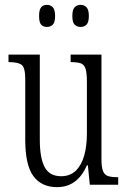

<svg xmlns="http://www.w3.org/2000/svg" viewBox="-20 -761 526 791"><path d="M215 10Q151 10 117.5 -35.5Q84 -81 84 -185V-435Q84 -482 69.5 -493.5Q55 -505 19 -505H15V-536H144V-186Q144 -110 164 -72.5Q184 -35 232 -35Q269 -35 292.5 -58Q316 -81 327 -120.5Q338 -160 338 -210V-424Q338 -460 332.5 -477.5Q327 -495 313 -500Q299 -505 274 -505H271V-536H398V-105Q398 -72 404.5 -56Q411 -40 425.5 -35.5Q440 -31 464 -31H467V0H350L342 -80H338Q299 10 215 10ZM312 -650Q297 -650 287.5 -659.5Q278 -669 278 -695Q278 -721 287.5 -731Q297 -741 312 -741Q327 -741 336.5 -731Q346 -721 346 -695Q346 -669 336.5 -659.5Q327 -650 312 -650ZM173 -650Q158 -650 149.5 -659.5Q141 -669 141 -695Q141 -721 149.5 -731Q158 -741 173 -741Q188 -741 197.5 -731Q207 -721 207 -695Q207 -669 197.5 -659.5Q188 -650 173 -650Z"/></svg>

Font: Noto Serif Tamil ExtraCondensed Light
Style: Regular
Weight: 300
Width: 2
Designer: Indian Type Foundry, Tom Grace, and the Monotype Design Team
Foundry: Monotype Imaging Inc.
Version: Version 2.004; ttfautohint (v1.8.4.7-5d5b)